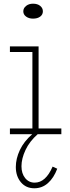

<svg xmlns="http://www.w3.org/2000/svg" viewBox="-20 -720 376 1030"><path d="M157.2 -620.1Q134.8 -620.1 119.9 -631.1Q105 -642.1 105 -659.2Q105 -676.3 119.9 -688.2Q134.8 -700.2 157.2 -700.2Q181.2 -700.2 195.6 -688.5Q210 -676.8 210 -659.2Q210 -641.6 195.6 -630.9Q181.2 -620.1 157.2 -620.1ZM182.1 0Q138.7 38.1 116.9 84.5Q95.2 130.9 95.2 171.9Q95.2 210.9 115 235.4Q134.8 259.8 166 259.8Q225.1 259.8 262.2 173.8L287.1 185.1Q268.6 234.4 237.3 262.2Q206.1 290 164.1 290Q119.1 290 92 257.6Q64.9 225.1 64.9 175.8Q64.9 131.3 86.4 85.2Q107.9 39.1 152.8 0H33.2V-30.8H153.8V-440.9H33.2V-471.2H187V-30.8H309.1V0Z"/></svg>

Font: BioRhyme ExtraLight
Style: Regular
Weight: 275
Designer: Aoife Mooney
Foundry: Aoife Mooney Type
Version: Version 1.500;PS 001.500;hotconv 1.0.88;makeotf.lib2.5.64775